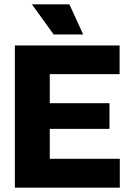

<svg xmlns="http://www.w3.org/2000/svg" viewBox="-20 -871 607 891"><path d="M49 0V-660H211V0ZM168 0V-134H536V0ZM168 -273V-392H488V-273ZM168 -527V-660H535V-527ZM229 -711 128 -851H302L366 -711Z"/></svg>

Font: Bricolage Grotesque 72pt ExtraBold
Style: Regular
Weight: 800
Designer: Mathieu Triay
Foundry: Atelier Triay
Version: Version 1.001;gftools[0.9.33.dev8+g029e19f]